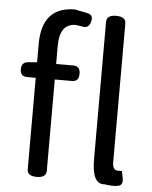

<svg xmlns="http://www.w3.org/2000/svg" viewBox="-56 -856 722 913"><g transform="rotate(5 305.0 -399.0)"><path d="M477 7Q417 13 417 -108V-763Q417 -796 463 -796Q509 -796 509 -763V-102Q509 -63 534 -63H554L561 -27Q566 5 540 9Q514 13 477 7ZM198 -33Q198 0 152.5 0Q107 0 107 -33V-469H66Q33 -469 33 -503.5Q33 -538 66 -540L107 -543V-630Q107 -809 265 -809L324 -797Q356 -791 346 -756.5Q336 -722 303 -732L275 -736Q198 -736 198 -629V-543H280Q313 -543 313 -506Q313 -469 280 -469H198Z"/></g></svg>

Font: Raw Maruko Gothic CJK TC
Style: Regular
Weight: 400
Version: Version 1.001